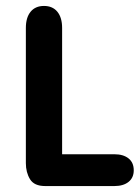

<svg xmlns="http://www.w3.org/2000/svg" viewBox="-20 -626 470 646"><path d="M189 -107V-532Q189 -567 173 -586.5Q157 -606 128 -606Q99 -606 83 -586.5Q67 -567 67 -532V-77Q67 -46 81 -23Q95 0 132 0H365Q395 0 412.5 -14Q430 -28 430 -53Q430 -79 412.5 -93Q395 -107 365 -107Z"/></svg>

Font: Beiruti
Style: Bold
Weight: 700
Designer: Arlette Boutros
Foundry: Boutros
Version: Version 1.41